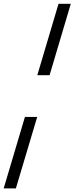

<svg xmlns="http://www.w3.org/2000/svg" viewBox="-54 -788 404 1040"><path d="M214.5 -380.5H148L263 -767.5H329.5ZM-34 232.5 81 -154.5H147.5L32 232.5Z"/></svg>

Font: Newsreader 6pt
Style: Italic
Weight: 400
Italic angle: -17°
Designer: Hugues Gentile
Foundry: Production Type
Version: Version 1.003; ttfautohint (v1.8.3)